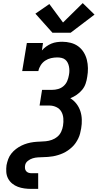

<svg xmlns="http://www.w3.org/2000/svg" viewBox="-20 -1012 640 1237"><path d="M182 205Q159 205 137 202Q115 199 95 191.5Q75 184 58.5 170.5Q42 157 32 138Q22 119 20.5 96.5Q19 74 22 52Q26 32 33 13Q40 -6 53 -22.5Q66 -39 83 -52Q100 -65 118.5 -74Q137 -83 156.5 -88.5Q176 -94 196 -96.5Q216 -99 235.5 -99.5Q255 -100 275 -102Q295 -104 314.5 -111Q334 -118 350 -131.5Q366 -145 374.5 -164Q383 -183 386 -202Q390 -226 388 -250Q386 -274 375 -293Q364 -312 343 -322Q322 -332 299 -332H235L251 -433H315Q335 -433 354.5 -438.5Q374 -444 389.5 -457.5Q405 -471 413 -490Q421 -509 424 -528Q427 -542 427 -556Q427 -570 424.5 -583Q422 -596 416 -608Q410 -620 400 -628Q390 -636 376.5 -639Q363 -642 349 -642Q329 -642 309 -637.5Q289 -633 271.5 -621.5Q254 -610 242.5 -592Q231 -574 227 -554H123L153 -735H257L250 -687Q262 -701 278 -712.5Q294 -724 311 -731Q328 -738 346 -740.5Q364 -743 381 -743Q409 -743 436 -736Q463 -729 484 -713.5Q505 -698 519 -675.5Q533 -653 539.5 -627Q546 -601 546.5 -573Q547 -545 542 -517Q539 -495 531.5 -473Q524 -451 509 -433Q494 -415 474.5 -401.5Q455 -388 433 -379Q456 -365 472.5 -343.5Q489 -322 497.5 -296.5Q506 -271 507 -242Q508 -213 503 -185Q500 -168 496 -152Q492 -136 484.5 -120.5Q477 -105 467 -90.5Q457 -76 444 -64Q431 -52 416.5 -42Q402 -32 386.5 -25Q371 -18 354.5 -13Q338 -8 321.5 -5Q305 -2 289 -1Q273 0 256.5 0.5Q240 1 223.5 2Q207 3 190.5 8Q174 13 159.5 24.5Q145 36 142 52Q140 62 141 72Q142 82 147.5 89.5Q153 97 162.5 100.5Q172 104 182 104H226V205ZM435 -801H318L208 -924L298 -986L386 -867L513 -992L589 -918Z"/></svg>

Font: Iosevka Curly Slab ExObl
Style: Bold
Weight: 700
Width: 7
Italic angle: -9°
Monospace: yes
Designer: Belleve Invis
Foundry: Belleve Invis
Version: Version 11.0.0; ttfautohint (v1.8.3)